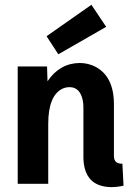

<svg xmlns="http://www.w3.org/2000/svg" viewBox="-20 -765 555 799"><path d="M489.3 -84Q455.1 -82 454.1 -114.3V-331.1Q454.1 -445.3 378.9 -486.3Q347.7 -502.9 311.5 -502.9Q228.5 -502 177.7 -426.8L175.8 -488.3H53.7V0H180.7V-249Q180.7 -368.2 241.2 -396.5Q254.9 -402.3 269.5 -402.3Q312.5 -402.3 324.2 -348.6Q327.1 -334 327.1 -318.4V-107.4Q330.1 11.7 442.4 13.7Q466.8 13.7 494.1 7.8ZM421.9 -653.3 360.4 -745.1 173.8 -614.3 222.7 -539.1Z"/></svg>

Font: Yaldevi Colombo
Style: Bold
Weight: 700
Designer: Sol Matas, Denzil Rajitha, Kosala Senevirathne and Pathum Egodawatta
Foundry: Mooniak
Version: Version 1.020 ; ttfautohint (v1.6)